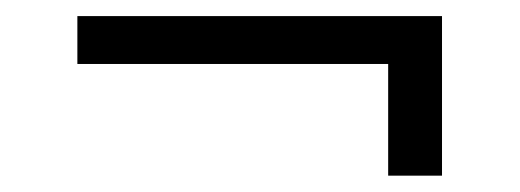

<svg xmlns="http://www.w3.org/2000/svg" viewBox="-20 -381 636 235"><path d="M74.7 -302.7V-361.3H521V-166H455.1V-302.7Z"/></svg>

Font: Giphurs Light
Style: Regular
Weight: 300
Version: Version 0.920; ttfautohint (v1.8.4.7-5d5b)